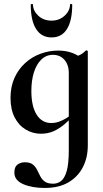

<svg xmlns="http://www.w3.org/2000/svg" viewBox="-20 -648 509 949"><path d="M201 281Q138 281 94.5 262Q51 243 51 205Q51 176 67 165Q83 154 102 154Q128 154 141.5 164.5Q155 175 163 191Q171 207 179 223Q187 239 201.5 249.5Q216 260 243 260Q264 260 281.5 247Q299 234 309.5 198Q320 162 320 94V-359Q348 -366 367 -373Q386 -380 404 -398Q406 -400 410 -398.5Q414 -397 414 -394V70Q414 131 389.5 178.5Q365 226 318 253.5Q271 281 201 281ZM182 13Q142 13 107.5 -7.5Q73 -28 52.5 -67.5Q32 -107 32 -164Q32 -220 51.5 -263Q71 -306 104.5 -336.5Q138 -367 180.5 -382.5Q223 -398 268 -398Q306 -398 337 -386.5Q368 -375 393 -352L320 -288Q320 -314 310.5 -334Q301 -354 283.5 -365.5Q266 -377 242 -377Q208 -377 184 -353.5Q160 -330 147.5 -290Q135 -250 135 -198Q135 -123 161 -81.5Q187 -40 233 -40Q253 -40 271.5 -46.5Q290 -53 307 -63.5Q324 -74 337 -84L345 -77Q324 -56 300 -35Q276 -14 247 -0.5Q218 13 182 13ZM132 -625Q132 -628 137.5 -628Q143 -628 143 -626Q143 -595 169 -570.5Q195 -546 235 -546Q273 -546 299.5 -570.5Q326 -595 326 -626Q326 -628 331.5 -628Q337 -628 337 -625Q337 -546 311 -504.5Q285 -463 235 -463Q185 -463 158.5 -504.5Q132 -546 132 -625Z"/></svg>

Font: Cormorant Infant Light
Style: Bold
Weight: 700
Version: Version 4.001